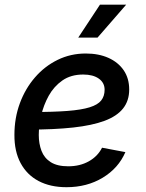

<svg xmlns="http://www.w3.org/2000/svg" viewBox="-20 -780 616 812"><path d="M261.2 11.7Q192.9 11.7 143.3 -14.4Q93.8 -40.5 67.1 -90.3Q40.5 -140.1 41 -210Q41 -281.2 64 -343.3Q86.9 -405.3 127.9 -452.6Q168.9 -500 223.9 -526.9Q278.8 -553.7 342.8 -553.7Q397.5 -553.7 438.7 -535.2Q480 -516.6 503.2 -482.7Q526.4 -448.7 526.4 -401.4Q526.4 -354 500.5 -321.3Q474.6 -288.6 422.1 -269Q369.6 -249.5 289.6 -240.7Q209.5 -231.9 101.1 -231.9L114.3 -306.2Q205.1 -306.2 264.9 -310.8Q324.7 -315.4 359.1 -326.2Q393.6 -336.9 408 -355.2Q422.4 -373.5 422.4 -400.4Q422.4 -430.2 397.9 -447.5Q373.5 -464.8 332 -464.8Q279.8 -464.8 243.9 -439.7Q208 -414.6 186 -375Q164.1 -335.4 154.1 -291.3Q144 -247.1 144 -209Q144 -172.4 155.5 -142.1Q167 -111.8 194.6 -94.2Q222.2 -76.7 268.6 -76.7Q317.9 -76.7 355.5 -97.7Q393.1 -118.7 411.6 -155.3L510.3 -136.7Q481 -68.8 414.6 -28.6Q348.1 11.7 261.2 11.7ZM311 -621.1 402.8 -760.3H513.7L392.6 -621.1Z"/></svg>

Font: Inter 16pt Medium
Style: Italic
Weight: 500
Italic angle: -9.3988°
Version: Version 4.001;git-66647c0bb